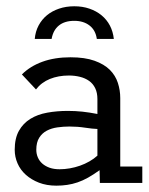

<svg xmlns="http://www.w3.org/2000/svg" viewBox="-20 -583 474 612"><path d="M49.8 -345.7Q76.2 -372.1 115.2 -386.2Q154.3 -400.4 204.6 -400.4Q250.5 -400.4 281.2 -389.4Q312 -378.4 330.1 -360.4Q348.1 -342.3 355.7 -318.8Q363.3 -295.4 363.3 -270.5V-52.2H433.6V0H298.3L297.4 -40.5Q277.8 -26.4 260.7 -16.8Q243.7 -7.3 227.3 -1.7Q210.9 3.9 194.3 6.3Q177.7 8.8 159.7 8.8Q128.9 8.8 104.2 -0.7Q79.6 -10.3 62.3 -25.9Q44.9 -41.5 35.9 -62.3Q26.9 -83 26.9 -105.5Q26.9 -142.1 40.3 -166Q53.7 -189.9 76.7 -204.1Q99.6 -218.3 130.6 -223.9Q161.6 -229.5 196.3 -229.5Q219.7 -229.5 242.7 -227.1Q265.6 -224.6 290.5 -219.7V-267.1Q290.5 -287.6 283.4 -302Q276.4 -316.4 263.9 -325.2Q251.5 -334 234.9 -338.1Q218.3 -342.3 199.7 -342.3Q166 -342.3 138.9 -331.3Q111.8 -320.3 94.7 -297.9ZM290.5 -171.9Q274.9 -172.4 251.2 -176Q227.5 -179.7 201.2 -179.7Q182.1 -179.7 163.1 -177Q144 -174.3 129.2 -166.5Q114.3 -158.7 105 -144Q95.7 -129.4 95.7 -105.5Q95.7 -92.8 100.6 -81.3Q105.5 -69.8 115 -61.5Q124.5 -53.2 138.2 -48.3Q151.9 -43.5 169.9 -43.5Q186 -43.5 202.6 -46.4Q219.2 -49.3 235.1 -54.9Q251 -60.5 265.1 -68.6Q279.3 -76.7 290.5 -86.9ZM90.8 -459Q92.8 -482.4 103 -501.7Q113.3 -521 129.6 -534.4Q146 -547.9 168.2 -555.4Q190.4 -563 216.8 -563Q243.2 -563 265.1 -555.4Q287.1 -547.9 303.7 -534.2Q320.3 -520.5 330.3 -501.5Q340.3 -482.4 342.8 -459H288.6Q284.7 -486.8 265.4 -501.7Q246.1 -516.6 216.8 -516.6Q186 -516.6 167.7 -501.7Q149.4 -486.8 144.5 -459Z"/></svg>

Font: Rokkitt
Style: Regular
Weight: 400
Version: Version 1.2; ttfautohint (v1.5) -l 7 -r 28 -G 50 -x 13 -D la